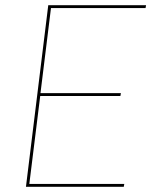

<svg xmlns="http://www.w3.org/2000/svg" viewBox="-20 -720 592 740"><path d="M543 -700 541 -689H176.5L136 -361H446L444 -350H135L93 -11H459L457 0H80L166 -700Z"/></svg>

Font: Lato Hairline
Style: Italic
Weight: 250
Italic angle: -7°
Designer: Lukasz Dziedzic
Foundry: Lukasz Dziedzic
Version: Version 1.104; Western+Polish opensource